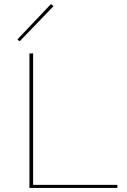

<svg xmlns="http://www.w3.org/2000/svg" viewBox="-20 -919 623 939"><path d="M242 -889 76 -717 65 -726 229 -899ZM554 -15V0H124V-658H142V-15Z"/></svg>

Font: Ysabeau Infant Thin
Style: Regular
Weight: 200
Designer: Christian Thalmann (Catharsis Fonts)
Version: Version 0.003